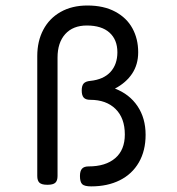

<svg xmlns="http://www.w3.org/2000/svg" viewBox="-20 -663 640 694"><path d="M479.5 -474.1Q479.5 -429.7 457.5 -396.7Q435.5 -363.8 395.5 -342.8Q447.8 -322.8 477.1 -279.3Q506.3 -235.8 506.3 -175.8Q506.3 -118.2 481.9 -75.9Q457.5 -33.7 413.1 -11.5Q368.7 10.7 309.6 10.7Q285.2 10.7 277.1 2.7Q269 -5.4 269 -26.9Q269 -44.9 276.4 -53.2Q283.7 -61.5 300.3 -61.5Q361.8 -61.5 396.5 -91.3Q431.2 -121.1 431.2 -176.8Q431.2 -236.3 397.5 -269.3Q363.8 -302.2 306.2 -302.2Q289.6 -302.2 282.5 -310.3Q275.4 -318.4 275.4 -335.9Q275.4 -353.5 282.5 -361.3Q289.6 -369.1 306.2 -370.6Q354 -375.5 379.2 -402.8Q404.3 -430.2 404.3 -474.1Q404.3 -519.5 375.7 -545.2Q347.2 -570.8 293.9 -570.8Q243.7 -570.8 215.8 -539.8Q188 -508.8 188 -455.1V-26.9Q188 -9.8 179.9 -2.4Q171.9 4.9 151.9 4.9H150.9Q130.9 4.9 122.8 -2.4Q114.7 -9.8 114.7 -26.9V-460.4Q114.7 -514.2 136.5 -555.4Q158.2 -596.7 199.2 -619.9Q240.2 -643.1 295.9 -643.1Q355 -643.1 396.5 -620.8Q438 -598.6 458.7 -560.5Q479.5 -522.5 479.5 -474.1Z"/></svg>

Font: Courier Prime Sans
Style: Regular
Weight: 400
Designer: Alan Dague-Greene
Foundry: Quote-Unquote Apps
Version: Version 3.020